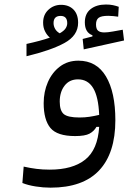

<svg xmlns="http://www.w3.org/2000/svg" viewBox="-20 -615 626 863"><path d="M207 228.5Q174.3 228.5 140.4 223.1Q106.4 217.8 80.6 207.5L86.4 133.8Q116.7 140.6 144 144Q171.4 147.5 203.6 147.5Q306.6 147.5 363 102.5Q419.4 57.6 425.8 -44.9H413.6Q402.8 -25.4 382.6 -14.4Q362.3 -3.4 317.9 -3.4Q236.8 -3.4 206.5 -40Q176.3 -76.7 176.3 -151.4Q176.3 -202.6 195.3 -246.1Q214.4 -289.6 249.3 -315.9Q284.2 -342.3 332.5 -342.3Q414.1 -342.3 456.3 -271.5Q498.5 -200.7 498.5 -74.7Q498.5 73.7 425.5 151.1Q352.5 228.5 207 228.5ZM99.1 -362.3V-417.5Q163.6 -431.6 204.1 -445.8Q190.9 -457 182.4 -474.1Q173.8 -491.2 173.8 -513.2Q173.8 -549.3 197.8 -571.3Q221.7 -593.3 254.4 -593.3Q289.1 -593.3 310.1 -572.3Q331.1 -551.3 331.1 -512.7Q331.1 -455.1 269.5 -421.6Q208 -388.2 99.1 -362.3ZM425.8 -98.6Q422.4 -180.2 398.7 -219.2Q375 -258.3 330.6 -258.3Q292 -258.3 270.3 -230Q248.5 -201.7 248.5 -158.2Q248.5 -117.7 266.6 -102.3Q284.7 -86.9 337.4 -86.9Q361.3 -86.9 382.3 -90.1Q403.3 -93.3 425.8 -98.6ZM356.4 -393.1 351.6 -439.9 395.5 -451.2V-456.5Q361.3 -468.8 361.3 -514.6Q361.3 -553.7 387.5 -574.2Q413.6 -594.7 456.1 -594.7Q474.1 -594.7 487.8 -591.8Q501.5 -588.9 513.7 -584.5L511.2 -540Q500.5 -541.5 488.8 -542.7Q477.1 -543.9 466.8 -543.9Q435.1 -543.9 423.3 -534.9Q411.6 -525.9 411.6 -505.4Q411.6 -484.9 420.7 -477.1Q429.7 -469.2 449.2 -469.2Q463.4 -469.2 487.1 -473.4Q510.7 -477.5 531.7 -481.4L537.6 -433.1ZM248.5 -465.3Q268.1 -476.6 275.1 -487.8Q282.2 -499 282.2 -510.7Q282.2 -543.5 252.4 -543.5Q220.7 -543.5 220.7 -511.2Q220.7 -498 227.5 -485.6Q234.4 -473.1 248.5 -465.3Z"/></svg>

Font: Cascadia Code NF SemiLight
Style: Regular
Weight: 350
Monospace: yes
Designer: Aaron Bell
Foundry: Saja Typeworks
Version: Version 2404.023; ttfautohint (v1.8.4)